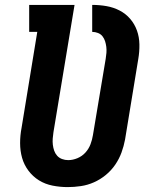

<svg xmlns="http://www.w3.org/2000/svg" viewBox="-20 -755 640 783"><path d="M256 8Q225 8 194.5 2Q164 -4 139 -19.5Q114 -35 96 -59Q78 -83 70 -111.5Q62 -140 62 -171.5Q62 -203 68 -234L132 -625H99V-735H284L198 -216Q196 -203 195 -190Q194 -177 195.5 -164.5Q197 -152 201 -140.5Q205 -129 213 -120Q221 -111 233 -106.5Q245 -102 258 -102Q277 -102 296 -110Q315 -118 328.5 -133Q342 -148 349 -166.5Q356 -185 359 -204Q372 -282 385 -359.5Q398 -437 411 -515Q413 -527 414 -539.5Q415 -552 413.5 -564Q412 -576 408.5 -587Q405 -598 398 -607Q391 -616 379.5 -620.5Q368 -625 356 -625V-735Q386 -735 414.5 -730Q443 -725 468 -712Q493 -699 511 -678Q529 -657 538.5 -630.5Q548 -604 548.5 -574Q549 -544 544 -515L490 -186Q485 -159 475.5 -133Q466 -107 450 -83.5Q434 -60 411.5 -41.5Q389 -23 363 -11.5Q337 0 309.5 4Q282 8 256 8Z"/></svg>

Font: Iosevka Slab XBdEx
Style: Italic
Weight: 800
Width: 7
Italic angle: -9°
Monospace: yes
Designer: Belleve Invis
Foundry: Belleve Invis
Version: Version 11.1.1; ttfautohint (v1.8.3)